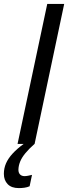

<svg xmlns="http://www.w3.org/2000/svg" viewBox="-90 -734 348 979"><path d="M-0.5 0 150.9 -713.9H237.3L86.4 0ZM5.9 225.1Q-31.7 225.1 -51 204.8Q-70.3 184.6 -70.3 152.3Q-70.3 124 -59.3 98.9Q-48.3 73.7 -25.9 49.3Q-3.4 24.9 30.3 0H85.9Q56.6 25.9 38.6 48.1Q20.5 70.3 12.5 90.6Q4.4 110.8 3.9 131.3Q3.9 147 12.2 155.5Q20.5 164.1 35.6 164.1Q43 164.1 53 162.1Q63 160.2 73.2 157.7L61 215.8Q48.3 221.2 34.7 223.1Q21 225.1 5.9 225.1Z"/></svg>

Font: Open Sans Condensed Medium
Style: Italic
Weight: 500
Width: 3
Italic angle: -12°
Designer: Monotype Design Team
Foundry: Monotype Imaging Inc.
Version: Version 3.000